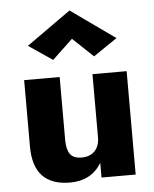

<svg xmlns="http://www.w3.org/2000/svg" viewBox="-54 -795 682 851"><g transform="rotate(-5 287.5 -370.0)"><path d="M218 -180Q218 -138 233 -117Q248 -96 284 -96Q321 -96 342.5 -118Q364 -140 364 -180V-460H516V0H364V-65Q318 10 224 10Q60 10 60 -164V-460H218ZM287 -624 196 -538 90 -610 287 -750 484 -610 378 -538Z"/></g></svg>

Font: renner_700bold
Style: Bold
Weight: 700
Version: Version 003.000 ; ttfautohint (v0.97) -l 8 -r 50 -G 200 -x 1